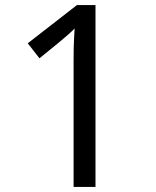

<svg xmlns="http://www.w3.org/2000/svg" viewBox="-20 -734 612 754"><path d="M355 0H269V-499Q269 -528 269.5 -548Q270 -568 271 -585.5Q272 -603 273 -622Q257 -606 244 -595Q231 -584 211 -567L135 -505L89 -564L282 -714H355Z"/></svg>

Font: uguzrati05
Style: Book
Weight: 400
Designer: Jelle Bosma - Monotype Design Team, Universal Thirst
Foundry: Monotype Imaging Inc.
Version: Version 2.106